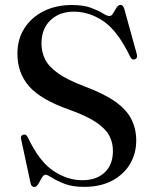

<svg xmlns="http://www.w3.org/2000/svg" viewBox="-20 -732 613 766"><path d="M315 13.5Q268.5 13.5 237.2 1.2Q206 -11 187.5 -23Q169 -35 162 -35Q154 -35 147 -22.8Q140 -10.5 132.8 1.8Q125.5 14 117.5 14Q105 14 102 -1L64 -178Q61 -190.5 72 -194.5Q83.5 -198.5 90.5 -185Q136 -88.5 192.2 -50.8Q248.5 -13 308.5 -13Q365 -13 397.8 -44.2Q430.5 -75.5 430.5 -129Q431 -162 416.2 -190.2Q401.5 -218.5 363.8 -244Q326 -269.5 256 -294.5Q142.5 -334.5 96 -387.8Q49.5 -441 49.5 -517.5Q49.5 -576 77.5 -619.5Q105.5 -663 154.5 -687.5Q203.5 -712 267 -712Q313 -712 342.8 -701Q372.5 -690 390 -679Q407.5 -668 416.5 -668Q425 -668 431.5 -679.2Q438 -690.5 445 -701.5Q452 -712.5 460.5 -712.5Q471.5 -712.5 476 -696L526 -515Q530 -500 518.5 -495.5Q507 -491.5 500 -504.5Q450.5 -607.5 394 -646.5Q337.5 -685.5 274.5 -685.5Q217 -685.5 181.2 -651.2Q145.5 -617 145.5 -558.5Q145.5 -524.5 160 -495.2Q174.5 -466 211.5 -439.8Q248.5 -413.5 315.5 -388Q394 -359 439.5 -326.8Q485 -294.5 504.2 -256.2Q523.5 -218 523.5 -171Q523.5 -120 499 -78.2Q474.5 -36.5 428 -11.5Q381.5 13.5 315 13.5Z"/></svg>

Font: Fraunces 72pt S000
Style: Regular
Weight: 400
Version: Version 1.000; ttfautohint (v1.8.3)